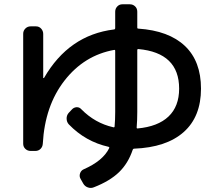

<svg xmlns="http://www.w3.org/2000/svg" viewBox="-20 -825 1040 909"><path d="M828.1 -405.3Q828.1 -575.2 634.8 -592.8Q629.9 -592.8 629.9 -587.9V-294.9Q629.9 -255.9 627 -220.7Q627 -216.8 630.9 -216.8Q727.5 -225.6 777.8 -273.4Q828.1 -321.3 828.1 -405.3ZM125 -110.4Q110.4 -110.4 100.1 -120.1Q89.8 -129.9 89.8 -144.5V-665Q89.8 -679.7 100.1 -689.9Q110.4 -700.2 125 -700.2H150.4Q165 -700.2 174.8 -689.5Q184.6 -678.7 184.6 -664.1V-456.1Q184.6 -455.1 185.5 -455.1Q187.5 -455.1 188.5 -456.1Q305.7 -659.2 519.5 -685.5Q524.4 -685.5 525.4 -691.4V-769.5Q525.4 -784.2 535.2 -794.4Q544.9 -804.7 559.6 -804.7H594.7Q609.4 -804.7 619.6 -794.9Q629.9 -785.2 629.9 -769.5V-694.3Q629.9 -689.5 634.8 -689.5Q779.3 -679.7 855.5 -607.4Q931.6 -535.2 931.6 -405.3Q931.6 -272.5 849.6 -199.7Q767.6 -127 614.3 -121.1Q610.4 -121.1 608.4 -116.2Q586.9 -51.8 543.5 -9.8Q500 32.2 424.8 61.5Q411.1 67.4 396.5 62.5Q381.8 57.6 374 43.9L361.3 21.5Q354.5 9.8 358.9 -3.9Q363.3 -17.6 376 -23.4Q467.8 -63.5 497.1 -124Q499 -127.9 494.1 -129.9Q384.8 -154.3 305.7 -236.3Q295.9 -247.1 295.4 -262.7Q294.9 -278.3 304.7 -290L320.3 -306.6Q329.1 -316.4 342.3 -317.4Q355.5 -318.4 365.2 -307.6Q429.7 -242.2 515.6 -222.7Q521.5 -220.7 522.5 -225.6Q525.4 -257.8 525.4 -294.9V-585Q525.4 -588.9 521.5 -588.9Q378.9 -563.5 285.6 -443.8Q192.4 -324.2 182.6 -144.5Q181.6 -129.9 171.9 -120.1Q162.1 -110.4 147.5 -110.4Z"/></svg>

Font: Rounded-L Mgen+ 1m medium
Style: Regular
Weight: 500
Designer: [Source Han Sans]
Ryoko NISHIZUKA  (kana & ideographs); Paul D. Hunt (Latin, Greek & Cyrillic); Wenlong ZHANG  (bopomofo
Version: Version 1.059.20150602